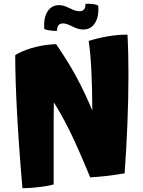

<svg xmlns="http://www.w3.org/2000/svg" viewBox="-20 -944 750 1009"><path d="M262 -169V25Q236 33 187 39Q138 45 98 45Q79 -173 69.5 -351.5Q60 -530 60 -654Q67 -659 71 -661Q75 -663 79 -665Q118 -685 169 -697.5Q220 -710 275 -712Q335 -625 380.5 -541.5Q426 -458 465 -363Q465 -483 460 -576.5Q455 -670 446 -729Q498 -745 549 -753.5Q600 -762 650 -762Q653 -705 654 -652Q655 -599 655 -549Q655 -426 649.5 -291.5Q644 -157 635 -33Q573 -23 532.5 -18.5Q492 -14 454 -12Q390 -167 348.5 -251.5Q307 -336 263 -406Q262 -365 262 -315.5Q262 -266 262 -169ZM346 -901Q366 -891 377 -888Q388 -885 398 -885Q414 -885 422 -895Q430 -905 429 -924Q448 -925 466 -923Q484 -921 496 -915Q501 -858 479.5 -823.5Q458 -789 418 -789Q405 -789 391.5 -792.5Q378 -796 356 -807Q337 -816 328 -818.5Q319 -821 311 -821Q295 -821 287 -811Q279 -801 280 -782Q266 -781 246.5 -783.5Q227 -786 213 -791Q208 -848 229 -882.5Q250 -917 291 -917Q302 -917 313.5 -914Q325 -911 346 -901Z"/></svg>

Font: Atma
Style: Bold
Weight: 700
Designer: Gregori Vincens, Jeremie Hornus, Riccardo Olocco, Yoann Minet.
Foundry: black foundry
Version: Version 1.102;PS 1.100;hotconv 1.0.86;makeotf.lib2.5.63406